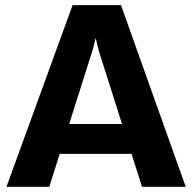

<svg xmlns="http://www.w3.org/2000/svg" viewBox="-20 -720 743 740"><path d="M259.8 -700.2H446.3L695.8 0H527.3L360.8 -523.9Q358.9 -531.7 355.5 -545.7Q352.1 -559.6 349.6 -570.8H347.7Q346.7 -563.5 342.3 -545.9Q337.9 -528.3 335.9 -523.9L169.9 0H4.9ZM168.9 -242.2H570.3V-127H168.9Z"/></svg>

Font: DavidDev Light
Style: Regular
Weight: 300
Designer: David.dev
Foundry: David.dev
Version: Version 1.001;FEAKit 1.0